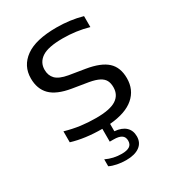

<svg xmlns="http://www.w3.org/2000/svg" viewBox="-182 -658 886 972"><g transform="rotate(-30 261.0 -172.0)"><path d="M289.5 7.5V50.5Q331.5 54 353.5 74.5Q375.5 95 375.5 129.5Q375.5 167 347.5 187.2Q319.5 207.5 268.5 207.5Q243 207.5 217.5 202.5Q192 197.5 174 188.5V148Q217 168.5 265.5 168.5Q296 168.5 311.2 158.5Q326.5 148.5 326.5 126.5Q326.5 104.5 311.2 94.5Q296 84.5 265 84.5H243V9.5Q143 9.5 66 -14V-78Q111.5 -65 154.5 -59.2Q197.5 -53.5 244 -53.5Q325 -53.5 361 -76.8Q397 -100 397 -145Q397 -169 388.5 -185Q380 -201 359.5 -211.8Q339 -222.5 303 -229L211 -244Q129.5 -257.5 93.2 -294Q57 -330.5 57 -392Q57 -465 116.5 -508Q176 -551 297.5 -551Q377 -551 448 -531V-467Q376 -487.5 298 -487.5Q212 -487.5 175.5 -463Q139 -438.5 139 -395Q139 -362 159.2 -341Q179.5 -320 230 -311L322 -296Q404 -282.5 441.5 -248.2Q479 -214 479 -150.5Q479 -83 431.2 -41.8Q383.5 -0.5 289.5 7.5Z"/></g></svg>

Font: Encode Sans Expanded
Style: Regular
Weight: 400
Width: 7
Designer: Multiple Designers
Foundry: Impallari Type
Version: Version 2.000